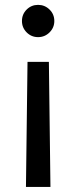

<svg xmlns="http://www.w3.org/2000/svg" viewBox="-20 -567 307 773"><path d="M84.5 185.5 90.8 -317.9H176.8L183.1 185.5ZM133.3 -417.5Q106.4 -417.5 87.4 -436.5Q68.4 -455.6 68.4 -482.4Q68.4 -509.8 87.4 -528.6Q106.4 -547.4 133.3 -547.4Q160.2 -547.4 179.4 -528.6Q198.7 -509.8 198.7 -482.4Q198.7 -455.6 179.4 -436.5Q160.2 -417.5 133.3 -417.5Z"/></svg>

Font: Inter 20pt
Style: Regular
Weight: 400
Version: Version 4.001;git-66647c0bb